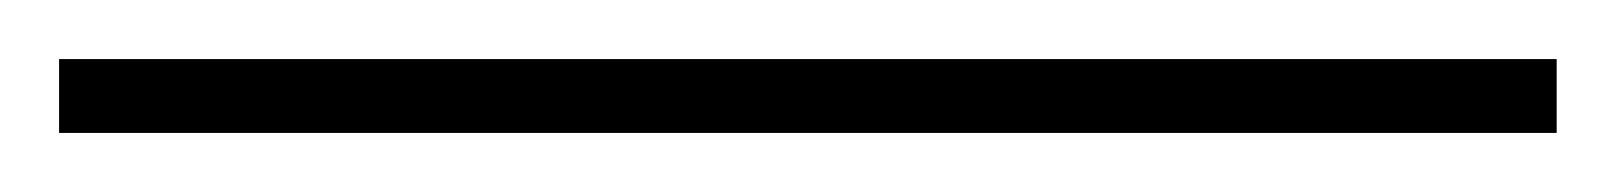

<svg xmlns="http://www.w3.org/2000/svg" viewBox="-20 77 547 65"><path d="M507 97V122H0V97Z"/></svg>

Font: Elaine Sans ExtraLight
Style: Regular
Weight: 275
Designer: Wei Huang
Foundry: Wei Huang
Version: Version 2.001;December 24, 2019;FontCreator 12.0.0.2547 64-b